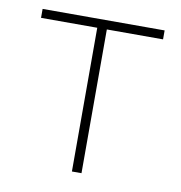

<svg xmlns="http://www.w3.org/2000/svg" viewBox="-61 -535 557 592"><g transform="rotate(10 217.0 -239.0)"><path d="M202 0H232V-450H408V-478H26V-450H202Z"/></g></svg>

Font: Source Sans Pro ExtraLight
Style: Regular
Weight: 200
Designer: Paul D. Hunt
Foundry: Adobe Systems Incorporated
Version: Version 3.006;hotconv 1.0.111;makeotfexe 2.5.65597